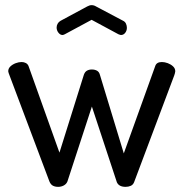

<svg xmlns="http://www.w3.org/2000/svg" viewBox="-20 -717 713 746"><path d="M206 9Q194 9 185.5 4.5Q177 0 172 -12L17 -424Q15 -429 13.5 -433.5Q12 -438 12 -440Q12 -451 20.5 -459Q29 -467 41 -471.5Q53 -476 64 -476Q73 -476 80.5 -472Q88 -468 91 -460L211 -124L306 -427Q310 -438 318 -442.5Q326 -447 337 -447Q348 -447 356.5 -442.5Q365 -438 368 -427L461 -121L583 -460Q588 -476 609 -476Q620 -476 632 -471.5Q644 -467 652.5 -459Q661 -451 661 -440Q661 -437 659.5 -432Q658 -427 657 -424L501 -9Q497 1 488 5Q479 9 468 9Q455 9 446.5 4.5Q438 0 434 -9L337 -303L242 -12Q238 -2 228 3.5Q218 9 206 9ZM223 -581Q214 -581 207 -590Q200 -599 200 -610Q200 -618 204 -625Q208 -632 215 -636L319 -692Q328 -697 336 -697Q345 -697 353 -692L457 -637Q466 -633 469.5 -625Q473 -617 473 -609Q473 -598 466.5 -589.5Q460 -581 450 -581Q448 -581 445.5 -582Q443 -583 440 -584L336 -640L232 -584Q230 -583 227.5 -582Q225 -581 223 -581Z"/></svg>

Font: Dosis Medium
Style: Regular
Weight: 500
Designer: EdgarTolentino, PabloImpallari, IginoMarini
Foundry: EdgarTolentino, PabloImpallari, IginoMarini
Version: Version 3.001; ttfautohint (v1.8.2)